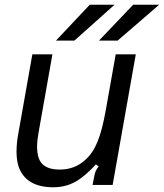

<svg xmlns="http://www.w3.org/2000/svg" viewBox="-20 -783 694 813"><path d="M59 -77Q50 -104 50 -141Q50 -178 58 -220L117 -553H202L143 -220Q137 -187 137 -161Q137 -119 153 -96Q175 -65 233 -65Q297 -65 341 -106Q373 -134 393 -183Q413 -232 428 -317L470 -553H555L457 0H372L379 -36Q383 -62 398 -78L386 -87Q339 -35 297.5 -12.5Q256 10 206 10Q90 10 59 -77ZM295 -611H217L360 -763H465ZM478 -611H399L544 -763H654Z"/></svg>

Font: Open Sauce Sans
Style: Italic
Weight: 400
Italic angle: -10°
Designer: Alfredo Marco Pradil
Foundry: Creative Sauce Fz LLC
Version: Version 1.477